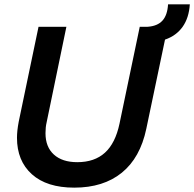

<svg xmlns="http://www.w3.org/2000/svg" viewBox="-20 -852 892 882"><path d="M58 -219Q58 -251 66 -293L157 -729H285L194 -289Q189 -268 189 -240Q189 -177 227.5 -142Q266 -107 335 -107Q414 -107 462 -150.5Q510 -194 529 -284L622 -729H658Q703 -732 726 -757Q749 -782 752 -832H852Q848 -770 819 -729Q790 -688 738 -670L652 -260Q624 -127 539.5 -58.5Q455 10 321 10Q195 10 126.5 -51.5Q58 -113 58 -219Z"/></svg>

Font: Mona Sans SemiBold
Style: Italic
Weight: 600
Italic angle: -11.7°
Designer: Deni Anggara
Foundry: GitHub
Version: Version 2.000